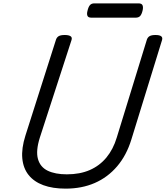

<svg xmlns="http://www.w3.org/2000/svg" viewBox="-20 -1102 984 1141"><path d="M370 19Q293 19 237.5 -1.5Q182 -22 150 -62Q118 -102 112.5 -161Q107 -220 131 -296L313 -867Q318 -881 329.5 -887.5Q341 -894 365 -894Q388 -894 399 -887Q410 -880 405 -864L217 -285Q192 -206 205.5 -157.5Q219 -109 263.5 -87.5Q308 -66 377 -66Q455 -66 513.5 -91.5Q572 -117 612.5 -166Q653 -215 674 -285L853 -867Q858 -881 869.5 -887.5Q881 -894 904 -894Q952 -894 943 -864L761 -274Q732 -179 676 -113.5Q620 -48 543 -14.5Q466 19 370 19ZM523 -997Q504 -997 499.5 -1008.5Q495 -1020 500 -1038Q505 -1060 514 -1071Q523 -1082 541 -1082H803Q823 -1082 827.5 -1069.5Q832 -1057 827 -1038Q822 -1017 813 -1007Q804 -997 786 -997Z"/></svg>

Font: Playwrite HR
Style: Regular
Weight: 400
Designer: Veronika Burian, José Scaglione
Foundry: TypeTogether
Version: Version 1.002